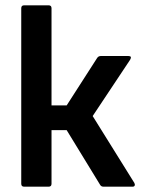

<svg xmlns="http://www.w3.org/2000/svg" viewBox="-20 -703 531 723"><path d="M486 -14Q489 -8 487 -4Q485 0 479 0H370Q361 0 357 -7L231 -213H174V-11Q174 0 163 0H71Q60 0 60 -11V-672Q60 -683 71 -683H163Q174 -683 174 -672V-306H231L346 -485Q351 -492 359 -492H464Q478 -492 470 -478L329 -266Z"/></svg>

Font: Sofia Sans Semi Condensed
Style: Bold
Weight: 700
Designer: Botio Nikoltchev, Ani Petrova
Foundry: lettersoup
Version: Version 4.100; ttfautohint (v1.8.4.7-5d5b)